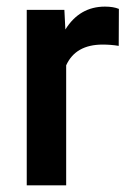

<svg xmlns="http://www.w3.org/2000/svg" viewBox="-20 -558 392 578"><path d="M337.4 -419.9Q314 -423.8 289.1 -423.8Q207.5 -423.8 179.2 -361.3V0H60.5V-528.3H173.8L176.8 -469.2Q219.7 -538.1 295.9 -538.1Q321.3 -538.1 337.9 -531.2Z"/></svg>

Font: Roboto-o Medium
Style: Regular
Weight: 500
Designer: Google
Version: Version 2.134; 2016; ttfautohint (v1.6)